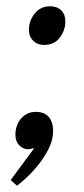

<svg xmlns="http://www.w3.org/2000/svg" viewBox="-20 -465 266 611"><path d="M34 126 14 108 87 9 86 6Q82 8 78 9Q74 10 69 10Q54 10 41.5 -2.5Q29 -15 29 -37Q29 -55 36.5 -71.5Q44 -88 59 -98.5Q74 -109 93 -109Q122 -109 135.5 -92.5Q149 -76 149 -48Q149 -18 132 14Q115 46 88.5 75.5Q62 105 34 126ZM120 -322Q99 -322 85.5 -335.5Q72 -349 72 -370Q72 -399 90.5 -422Q109 -445 139 -445Q162 -445 175 -432Q188 -419 188 -397Q188 -369 170.5 -345.5Q153 -322 120 -322Z"/></svg>

Font: Faustina
Style: Italic
Weight: 400
Italic angle: -8°
Designer: Alfonso Garcia
Foundry: http://www.omnibus-type.com
Version: Version 1.200